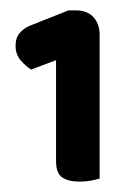

<svg xmlns="http://www.w3.org/2000/svg" viewBox="-20 -718 258 370"><path d="M88 -408V-602L40 -584Q30 -590 20 -601.5Q10 -613 10 -630Q10 -645 18 -654.5Q26 -664 39 -669L112 -698H127Q148 -698 160 -685Q172 -672 172 -651V-374Q166 -372 155.5 -370Q145 -368 133 -368Q112 -368 100 -376Q88 -384 88 -408Z"/></svg>

Font: BalooTamma2Bold
Style: Bold
Weight: 700
Designer: Divya Kowshik, Shuchita Grover and Ek Type
Foundry: Ek Type
Version: Version 1.700